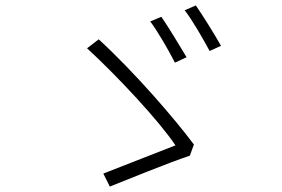

<svg xmlns="http://www.w3.org/2000/svg" viewBox="-20 -752 1040 708"><path d="M575 -690 534 -673C560 -639 604 -563 625 -521L668 -541C645 -580 598 -657 575 -690ZM702 -732 661 -714C688 -680 730 -607 753 -564L795 -583C772 -624 726 -698 702 -732ZM680 -178 695 -219C627 -311 475 -487 344 -607L301 -574C412 -472 567 -306 627 -216C573 -195 423 -136 361 -112L385 -64C448 -89 599 -151 680 -178Z"/></svg>

Font: GenYoGothic2 TW L
Style: Regular
Weight: 300
Version: Version 2.100;PS 2.1;hotconv 16.6.51;makeotf.lib2.5.65220 DE